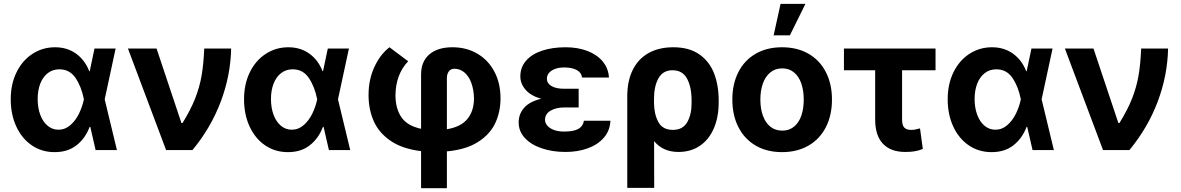

<svg xmlns="http://www.w3.org/2000/svg" viewBox="-20 -784 6171 1003"><path d="M36.1 -265.6Q36.1 -344.7 66.4 -406.5Q96.7 -468.3 149.7 -502.7Q202.6 -537.1 267.6 -537.1Q331.1 -537.1 377.4 -503.7Q423.8 -470.2 446.3 -412.1H448.7L473.6 -530.3H584L526.9 -265.1L590.8 0H479.5L451.7 -121.1H448.2Q425.3 -60.5 379.2 -24.7Q333 11.2 264.6 10.7Q198.7 10.7 146.7 -24.4Q94.7 -59.6 65.4 -122.6Q36.1 -185.5 36.1 -265.6ZM285.2 -106.4Q320.3 -106.4 347.9 -130.6Q375.5 -154.8 392.8 -190.7Q410.2 -226.6 418 -263.7L418.5 -265.1L418 -266.6Q405.3 -331.1 374.8 -376.5Q344.2 -421.9 290 -421.9Q255.4 -421.9 229.7 -402.1Q204.1 -382.3 190.4 -347.2Q176.8 -312 176.8 -266.6Q176.8 -220.7 190.4 -184.1Q204.1 -147.5 228.8 -127Q253.4 -106.4 285.2 -106.4Z M648.4 -530.3H797.9L927.7 -141.6H933.6Q976.1 -210.4 999.3 -269.3Q1022.5 -328.1 1033 -388.2Q1043.5 -448.2 1046.9 -530.3H1187.5Q1184.6 -389.2 1133.1 -252.7Q1081.5 -116.2 985.4 0H847.7Z M1254.9 -265.6Q1254.9 -344.7 1285.2 -406.5Q1315.4 -468.3 1368.4 -502.7Q1421.4 -537.1 1486.3 -537.1Q1549.8 -537.1 1596.2 -503.7Q1642.6 -470.2 1665 -412.1H1667.5L1692.4 -530.3H1802.7L1745.6 -265.1L1809.6 0H1698.2L1670.4 -121.1H1667Q1644 -60.5 1597.9 -24.7Q1551.8 11.2 1483.4 10.7Q1417.5 10.7 1365.5 -24.4Q1313.5 -59.6 1284.2 -122.6Q1254.9 -185.5 1254.9 -265.6ZM1503.9 -106.4Q1539.1 -106.4 1566.7 -130.6Q1594.2 -154.8 1611.6 -190.7Q1628.9 -226.6 1636.7 -263.7L1637.2 -265.1L1636.7 -266.6Q1624 -331.1 1593.5 -376.5Q1563 -421.9 1508.8 -421.9Q1474.1 -421.9 1448.5 -402.1Q1422.9 -382.3 1409.2 -347.2Q1395.5 -312 1395.5 -266.6Q1395.5 -220.7 1409.2 -184.1Q1422.9 -147.5 1447.5 -127Q1472.2 -106.4 1503.9 -106.4Z M2343.8 -537.1Q2416.5 -537.1 2473.6 -503.7Q2530.8 -470.2 2562.7 -409.7Q2594.7 -349.1 2594.7 -270.5Q2594.7 -199.2 2566.9 -140.4Q2539.1 -81.5 2476.6 -42Q2414.1 -2.4 2314.5 6.8V199.2H2179.7V5.4Q2082 -6.3 2020.8 -48.1Q1959.5 -89.8 1932.4 -151.1Q1905.3 -212.4 1905.3 -287.1Q1905.3 -368.7 1935.8 -434.3Q1966.3 -500 2014.6 -537.1L2112.3 -463.9Q2047.4 -396 2045.9 -287.1Q2045.9 -217.3 2076.7 -171.9Q2107.4 -126.5 2179.7 -111.3V-394.5Q2179.7 -462.9 2223.1 -500Q2266.6 -537.1 2343.8 -537.1ZM2456.1 -270.5Q2455.1 -314.9 2442.4 -350.1Q2429.7 -385.3 2406.7 -405Q2383.8 -424.8 2353.5 -424.8Q2335 -424.8 2324.7 -411.1Q2314.5 -397.5 2314.5 -375V-108.9Q2388.2 -121.1 2422.1 -163.1Q2456.1 -205.1 2456.1 -270.5Z M2807.1 -268.1Q2753.4 -283.2 2725.8 -314.9Q2698.2 -346.7 2698.2 -384.8Q2698.2 -432.6 2728.3 -467Q2758.3 -501.5 2811.8 -519.3Q2865.2 -537.1 2934.6 -537.1Q2997.6 -537.1 3047.9 -518.1Q3098.1 -499 3128.2 -463.4Q3158.2 -427.7 3161.1 -378.9H3020.5Q3017.6 -404.8 2992.9 -418.2Q2968.3 -431.6 2927.7 -431.6Q2898.9 -431.6 2878.4 -423.6Q2857.9 -415.5 2847.4 -402.3Q2836.9 -389.2 2836.9 -373Q2836.9 -348.6 2860.8 -334.5Q2884.8 -320.3 2927.7 -320.3H3002.9V-222.7H2927.7Q2885.7 -222.7 2856.7 -206.1Q2827.6 -189.5 2827.1 -158.2Q2827.6 -141.1 2839.6 -127.2Q2851.6 -113.3 2874 -105Q2896.5 -96.7 2927.7 -96.7Q2976.6 -96.7 3001.5 -110.8Q3026.4 -125 3030.3 -153.3H3168.9Q3166.5 -101.6 3134.5 -64.7Q3102.5 -27.8 3050 -9Q2997.6 9.8 2934.6 9.8Q2865.7 9.8 2809.8 -9.3Q2753.9 -28.3 2721.7 -63.2Q2689.5 -98.1 2689.5 -144.5Q2689.5 -189 2718.5 -221.4Q2747.6 -253.9 2807.1 -268.1Z M3497.1 -537.1Q3579.6 -537.1 3632.6 -500.5Q3685.5 -463.9 3710 -401.4Q3734.4 -338.9 3734.4 -258.8V-250Q3734.4 -171.9 3709 -113.3Q3683.6 -54.7 3636.2 -22.5Q3588.9 9.8 3524.4 9.8Q3442.9 9.8 3397 -46.9L3397.5 197.3H3256.8V-280.3Q3256.8 -362.3 3286.1 -420.2Q3315.4 -478 3369.4 -507.6Q3423.3 -537.1 3497.1 -537.1ZM3396.5 -244.1Q3397.5 -186 3419.7 -145.8Q3441.9 -105.5 3495.1 -105.5Q3547.9 -105.5 3570.8 -147Q3593.8 -188.5 3592.8 -250V-258.8Q3592.8 -329.6 3569.1 -373.3Q3545.4 -417 3493.2 -417Q3443.4 -417 3419.9 -375.2Q3396.5 -333.5 3396.5 -267.6Z M3805.7 -263.7Q3805.7 -345.2 3837.2 -407.2Q3868.7 -469.2 3927.5 -503.2Q3986.3 -537.1 4065.4 -537.1Q4144.5 -537.1 4203.6 -503.2Q4262.7 -469.2 4294.4 -407.2Q4326.2 -345.2 4326.2 -263.7Q4326.2 -182.1 4294.4 -119.9Q4262.7 -57.6 4203.6 -23.4Q4144.5 10.7 4065.4 10.7Q3986.3 10.7 3927.7 -23.4Q3869.1 -57.6 3837.4 -119.9Q3805.7 -182.1 3805.7 -263.7ZM4178.7 -263.7Q4178.7 -311 4166 -347.9Q4153.3 -384.8 4127.9 -405.8Q4102.5 -426.8 4066.4 -426.8Q4029.8 -426.8 4004.2 -405.8Q3978.5 -384.8 3965.3 -347.9Q3952.1 -311 3952.1 -263.7Q3952.1 -216.8 3965.3 -179.9Q3978.5 -143.1 4004.2 -122.3Q4029.8 -101.6 4066.4 -101.6Q4102.5 -101.6 4127.9 -122.3Q4153.3 -143.1 4166 -179.7Q4178.7 -216.3 4178.7 -263.7ZM4057.6 -763.7H4187.5L4106.4 -599.6H4021.5Z M4867.2 -417H4692.4V-159.2Q4692.4 -129.4 4704.1 -117.4Q4715.8 -105.5 4738.3 -105.5Q4752.4 -105.5 4759 -106.9Q4765.6 -108.4 4786.1 -113.3L4800.8 -5.9Q4779.3 2.9 4758.3 6.3Q4737.3 9.8 4709 9.8Q4633.3 9.8 4592.5 -33Q4551.8 -75.7 4551.8 -160.2V-417H4388.7V-530.3H4867.2Z M4930.7 -265.6Q4930.7 -344.7 4960.9 -406.5Q4991.2 -468.3 5044.2 -502.7Q5097.2 -537.1 5162.1 -537.1Q5225.6 -537.1 5272 -503.7Q5318.4 -470.2 5340.8 -412.1H5343.3L5368.2 -530.3H5478.5L5421.4 -265.1L5485.4 0H5374L5346.2 -121.1H5342.8Q5319.8 -60.5 5273.7 -24.7Q5227.5 11.2 5159.2 10.7Q5093.3 10.7 5041.3 -24.4Q4989.3 -59.6 4960 -122.6Q4930.7 -185.5 4930.7 -265.6ZM5179.7 -106.4Q5214.8 -106.4 5242.4 -130.6Q5270 -154.8 5287.4 -190.7Q5304.7 -226.6 5312.5 -263.7L5313 -265.1L5312.5 -266.6Q5299.8 -331.1 5269.3 -376.5Q5238.8 -421.9 5184.6 -421.9Q5149.9 -421.9 5124.3 -402.1Q5098.6 -382.3 5085 -347.2Q5071.3 -312 5071.3 -266.6Q5071.3 -220.7 5085 -184.1Q5098.6 -147.5 5123.3 -127Q5147.9 -106.4 5179.7 -106.4Z M5543 -530.3H5692.4L5822.3 -141.6H5828.1Q5870.6 -210.4 5893.8 -269.3Q5917 -328.1 5927.5 -388.2Q5938 -448.2 5941.4 -530.3H6082Q6079.1 -389.2 6027.6 -252.7Q5976.1 -116.2 5879.9 0H5742.2Z"/></svg>

Font: Pretendard
Style: Bold
Weight: 700
Designer: Base glyphs from Inter by Rasmus Andersson; Hangeul glyphs from Noto Sans CJK(Source Han Sans) by Jang Soo-young and Kan
Foundry: Kil Hyung-jin
Version: Version 1.309